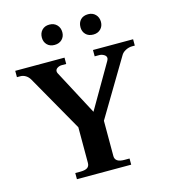

<svg xmlns="http://www.w3.org/2000/svg" viewBox="-130 -1011 987 1114"><g transform="rotate(-15 364.0 -454.0)"><path d="M209 -846Q209 -873 225.5 -890.5Q242 -908 270 -908Q298 -908 315 -890.5Q332 -873 332 -846Q332 -820 315 -803Q298 -786 270 -786Q242 -786 225.5 -803Q209 -820 209 -846ZM441 -846Q441 -874 457.5 -891Q474 -908 503 -908Q530 -908 547 -890.5Q564 -873 564 -846Q564 -820 547 -803Q530 -786 503 -786Q474 -786 457.5 -803Q441 -820 441 -846ZM193 -37H223Q252 -37 265.5 -46Q279 -55 279 -75V-289L87 -627Q77 -644 62 -653Q47 -662 31 -662H10V-700H306V-662H279Q265 -662 253 -654.5Q241 -647 241 -635Q241 -629 244 -623L387 -353L541 -618Q546 -628 546 -633Q546 -646 532.5 -654Q519 -662 504 -662H477V-700H718V-662H702Q682 -662 662.5 -652Q643 -642 634 -625L432 -287V-75Q432 -37 488 -37H519V0H193Z"/></g></svg>

Font: Taviraj DemiBold
Style: Regular
Weight: 600
Designer: Katatrad Team
Foundry: CadsonDemak
Version: Version 1.030